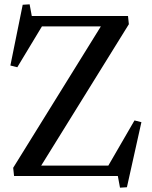

<svg xmlns="http://www.w3.org/2000/svg" viewBox="-20 -814 704 888"><path d="M85 -792 117 -794 127 -740H472V-692H174L60 -503L28 -511ZM168 -44 169 0H45L41 -38L449 -696L448 -740H572L576 -702ZM158 -48H481L602 -257L634 -249L567 52L535 54L525 0H158Z"/></svg>

Font: Minipax
Style: Regular
Weight: 400
Designer: Raphaël Ronot
Foundry: Velvetyne Type Foundry
Version: Version 1.000